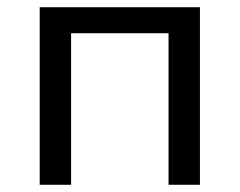

<svg xmlns="http://www.w3.org/2000/svg" viewBox="-20 -512 665 532"><path d="M90 0V-492H534V0H447V-420H177V0Z"/></svg>

Font: Nunito Sans 9pt
Style: Regular
Weight: 400
Version: Version 3.101;gftools[0.9.27]